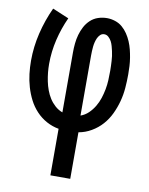

<svg xmlns="http://www.w3.org/2000/svg" viewBox="-83 -581 666 857"><g transform="rotate(10 250.0 -152.5)"><path d="M205 215V4Q176 -1 149.5 -15.5Q123 -30 102.5 -52Q82 -74 68.5 -100.5Q55 -127 46.5 -156Q38 -185 34.5 -214.5Q31 -244 31 -274Q31 -337 46 -399.5Q61 -462 88 -520L162 -489Q139 -439 126 -384.5Q113 -330 113 -274Q113 -254 115 -234.5Q117 -215 121 -195.5Q125 -176 132 -157Q139 -138 149.5 -121.5Q160 -105 175 -91.5Q190 -78 209 -71V-343Q209 -363 211 -383.5Q213 -404 218.5 -423.5Q224 -443 233.5 -461Q243 -479 258 -493Q273 -507 292.5 -513.5Q312 -520 333 -520Q351 -520 369.5 -514Q388 -508 402 -496Q416 -484 426.5 -468.5Q437 -453 444.5 -435.5Q452 -418 456.5 -400Q461 -382 464 -363.5Q467 -345 468 -326.5Q469 -308 469 -289Q469 -258 466.5 -227Q464 -196 456 -166Q448 -136 434.5 -107.5Q421 -79 400.5 -56Q380 -33 352.5 -17Q325 -1 295 4V215ZM291 -71Q311 -78 326.5 -93Q342 -108 353 -126.5Q364 -145 370.5 -165Q377 -185 381 -206Q385 -227 386 -248Q387 -269 387 -291Q387 -302 386.5 -313Q386 -324 385.5 -335Q385 -346 383.5 -357Q382 -368 379.5 -379Q377 -390 374 -401Q371 -412 366 -421.5Q361 -431 352.5 -439Q344 -447 333 -447Q322 -447 314.5 -439.5Q307 -432 303 -423Q299 -414 296.5 -404Q294 -394 293 -384Q292 -374 291.5 -363.5Q291 -353 291 -343Z"/></g></svg>

Font: Iosevka Fixed Medium
Style: Regular
Weight: 500
Monospace: yes
Designer: Belleve Invis
Foundry: Belleve Invis
Version: Version 32.3.0